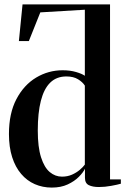

<svg xmlns="http://www.w3.org/2000/svg" viewBox="-20 -838 572 869"><path d="M214.5 11Q173 11 137.5 -4.5Q102 -20 75.8 -50.8Q49.5 -81.5 35 -126.8Q20.5 -172 20.5 -231.5Q20.5 -325 54.2 -389.2Q88 -453.5 143.5 -486.8Q199 -520 263.5 -520Q297.5 -520 324.5 -512Q351.5 -504 364 -495V-794L162.5 -782L110.5 -652H65.5L82 -818H478V-26H527V-6.5Q511.5 -2 483 3.2Q454.5 8.5 427.5 8.5Q399.5 8.5 382 0Q364.5 -8.5 364.5 -33.5V-74.5Q357 -58 337 -37.8Q317 -17.5 286.2 -3.2Q255.5 11 214.5 11ZM260.5 -38.5Q285.5 -38.5 305.8 -47.5Q326 -56.5 341 -69.2Q356 -82 364 -93V-450.5Q354 -466.5 333.2 -479.2Q312.5 -492 280.5 -492Q236 -492 207.5 -464.2Q179 -436.5 165 -382Q151 -327.5 151 -247.5Q151 -172 165.8 -126Q180.5 -80 205.2 -59.2Q230 -38.5 260.5 -38.5Z"/></svg>

Font: Merriweather 144pt SemiBold
Style: Regular
Weight: 600
Version: Version 2.100